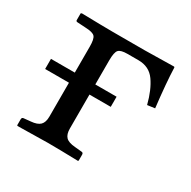

<svg xmlns="http://www.w3.org/2000/svg" viewBox="-107 -535 637 641"><g transform="rotate(30 211.0 -214.5)"><path d="M191.9 -248H273.9V-209H191.9V-78.1Q191.9 -56.2 201.9 -45.7Q211.9 -35.2 237.8 -33.2L263.2 -30.8Q271 -30.8 271 -22.9V0L269 2Q193.8 0 151.9 0L36.1 2L34.2 0V-22.9Q34.2 -30.8 43 -30.8L66.9 -33.2Q91.8 -35.2 102.3 -45.7Q112.8 -56.2 112.8 -78.1V-209H21V-248H112.8V-348.1Q112.8 -377 105 -386Q97.2 -395 68.8 -396L37.1 -397.9Q31.2 -397.9 30.8 -402.8V-429.2L34.2 -431.2Q122.1 -429.2 153.8 -429.2H277.8L390.1 -431.2L392.1 -429.2Q394 -371.1 404.8 -278.8L376 -274.9Q362.8 -326.7 340.3 -358.4Q317.9 -390.1 275.9 -390.1H233.9Q208 -390.1 200 -381.1Q191.9 -372.1 191.9 -340.8Z"/></g></svg>

Font: Linux Libertine Capitals
Style: Small Caps
Weight: 400
Designer: Philipp H. Poll
Foundry: Philipp H. Poll
Version: Version 5.1.3